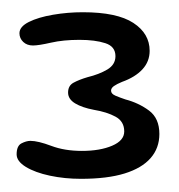

<svg xmlns="http://www.w3.org/2000/svg" viewBox="-20 -608 286 306"><path d="M109 -323Q83 -323 59.5 -328Q36 -333 21.2 -342Q6.5 -351 6.5 -362Q6.5 -375.5 14.2 -379.5Q22 -383.5 28.5 -383.5Q40.5 -383.5 61.8 -375.5Q83 -367.5 110.5 -367.5Q139.5 -367.5 158.8 -375.8Q178 -384 178 -398.5Q178 -414.5 164.2 -422Q150.5 -429.5 129.5 -433Q111 -436.5 99.8 -443.2Q88.5 -450 88.5 -460.5Q88.5 -471.5 97.2 -476.2Q106 -481 119.5 -485Q138 -489.5 151 -497.2Q164 -505 164 -518.5Q164 -534 147.8 -539.2Q131.5 -544.5 106.5 -544.5Q81 -544.5 61.2 -540Q41.5 -535.5 32.5 -535.5Q23 -535.5 17 -541.2Q11 -547 11 -555Q11 -565.5 26 -573Q41 -580.5 64.5 -584.5Q88 -588.5 112 -588.5Q166.5 -588.5 192.5 -571.5Q218.5 -554.5 218.5 -527Q218.5 -510 207 -497.5Q195.5 -485 174.5 -477.5Q166 -474 161.5 -470.8Q157 -467.5 157 -463.5Q157 -458.5 164 -455.5Q171 -452.5 180 -449.5Q201 -444 217.5 -431.8Q234 -419.5 234 -394.5Q234 -372 220 -356Q206 -340 178.5 -331.5Q151 -323 109 -323Z"/></svg>

Font: Gluten
Style: Regular
Weight: 400
Designer: Tyler Finck
Foundry: Etcetera Type Company
Version: Version 1.300